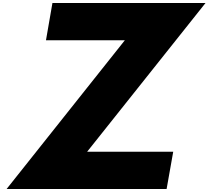

<svg xmlns="http://www.w3.org/2000/svg" viewBox="-20 -1258 1388 1278"><path d="M1348 -1238H329L286 -990H811L24 0H1089L1133 -248H560Z"/></svg>

Font: Hussar Dziwak
Style: Kur
Weight: 400
Version: Version 1.022